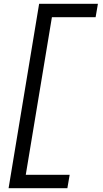

<svg xmlns="http://www.w3.org/2000/svg" viewBox="-20 -843 540 1006"><path d="M25 143 185 -823H493L481 -753H252L115 73H345L333 143Z"/></svg>

Font: Iosevka Curly Slab Oblique
Style: Regular
Weight: 400
Italic angle: -9°
Monospace: yes
Designer: Belleve Invis
Foundry: Belleve Invis
Version: Version 11.1.0; ttfautohint (v1.8.3)